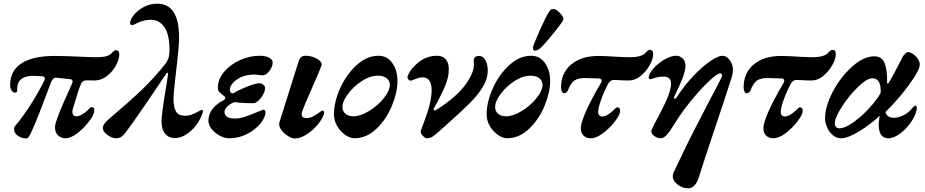

<svg xmlns="http://www.w3.org/2000/svg" viewBox="-20 -735 5012 1040"><path d="M57 -30V-46Q149 -157 221 -300L223 -308Q223 -321 208 -322L168 -324Q123 -326 98.5 -309Q74 -292 73 -255V-253V-243Q73 -233 62 -233Q51 -233 43 -244.5Q35 -256 35 -275Q35 -352 96.5 -392Q158 -432 277 -432Q308 -432 337 -431Q366 -430 388 -429Q472 -425 505 -425Q557 -425 576 -440Q582 -444 591 -453.5Q600 -463 605 -463Q616 -463 621 -458Q626 -453 626 -440Q626 -414 608 -380.5Q590 -347 559 -323Q528 -299 492 -299L449 -300Q427 -300 418 -279Q404 -246 385 -179L375 -148Q372 -136 372 -129Q372 -105 395 -105Q407 -105 425 -115.5Q443 -126 455 -138Q460 -144 465.5 -149Q471 -154 474 -155Q483 -155 487 -150.5Q491 -146 491 -135Q491 -116 464 -79.5Q437 -43 400.5 -14.5Q364 14 334 14Q311 14 294.5 -1.5Q278 -17 278 -44Q278 -58 282 -70Q299 -126 352 -241L370 -282Q373 -288 373 -293Q373 -305 361 -306L286 -314Q277 -315 269.5 -309Q262 -303 258 -293Q184 -95 155 -31Q153 -26 146.5 -13Q140 0 134.5 7.5Q129 15 125 15Q103 15 87 6.5Q71 -2 63.5 -12.5Q56 -23 57 -30Z M537 -43Q537 -61 565 -86L587 -105Q677 -181 747.5 -248Q818 -315 881 -396Q891 -413 894 -425Q898 -441 898 -466Q898 -546 871.5 -586.5Q845 -627 797 -628Q780 -628 760 -623.5Q740 -619 723 -610Q718 -608 709.5 -603.5Q701 -599 697 -599Q690 -599 687.5 -602Q685 -605 685 -612Q685 -629 704.5 -653.5Q724 -678 757.5 -696.5Q791 -715 832 -715Q950 -715 950 -532Q950 -505 947 -473Q940 -396 930 -315Q920 -230 920 -198Q920 -152 934 -130Q948 -108 983 -108Q1002 -108 1019 -114.5Q1036 -121 1052 -130Q1068 -139 1071 -139Q1080 -139 1080 -133L1078 -125Q1058 -65 1014 -26Q970 13 927 13Q895 13 875 -10Q855 -33 855 -79Q856 -124 876 -241Q886 -299 890 -333V-335Q890 -341 887 -341Q883 -341 880 -335Q841 -276 768 -169.5Q695 -63 663 -21Q647 1 635 7.5Q623 14 609 14Q588 14 562.5 -3.5Q537 -21 537 -43Z M1109 -81Q1109 -149 1192 -193Q1200 -198 1200 -205Q1200 -210 1195 -214Q1178 -226 1169 -235.5Q1160 -245 1160 -259Q1160 -306 1194 -346Q1228 -386 1280.5 -409.5Q1333 -433 1387 -433Q1417 -433 1437 -423Q1457 -413 1457 -396Q1457 -374 1439 -350.5Q1421 -327 1404 -327Q1397 -327 1381 -329Q1377 -329 1367.5 -330.5Q1358 -332 1353 -331Q1315 -330 1286 -317Q1257 -304 1241 -285Q1225 -266 1225 -250Q1225 -229 1243 -229Q1267 -245 1315 -264.5Q1363 -284 1387 -284Q1397 -284 1406.5 -275.5Q1416 -267 1416 -259Q1416 -243 1405.5 -223.5Q1395 -204 1380 -190Q1365 -176 1352 -176Q1289 -176 1251 -182Q1229 -175 1212.5 -159Q1196 -143 1196 -129Q1196 -93 1252 -93Q1279 -93 1309.5 -103.5Q1340 -114 1378 -130Q1404 -141 1406 -141Q1418 -141 1418 -127Q1418 -100 1391 -66.5Q1364 -33 1319 -9.5Q1274 14 1222 14Q1197 14 1170.5 0Q1144 -14 1126.5 -36Q1109 -58 1109 -81Z M1492 -63Q1492 -66 1494 -74L1596 -398Q1603 -419 1611.5 -426Q1620 -433 1637 -433Q1657 -433 1678.5 -425Q1700 -417 1712.5 -405.5Q1725 -394 1722 -383Q1712 -351 1670 -258Q1626 -159 1617 -132Q1614 -123 1614 -115Q1614 -95 1642 -95Q1665 -95 1700 -119Q1706 -124 1715 -130Q1724 -136 1725 -136Q1736 -136 1736 -126Q1736 -124 1734 -116Q1726 -90 1700 -59Q1674 -28 1640.5 -6.5Q1607 15 1575 15Q1562 15 1542 3Q1522 -9 1507 -27Q1492 -45 1492 -63Z M1789 -115Q1789 -183 1823 -258Q1857 -333 1912.5 -383Q1968 -433 2030 -433Q2077 -433 2105 -393.5Q2133 -354 2133 -296Q2133 -236 2103 -162.5Q2073 -89 2019 -37.5Q1965 14 1899 14Q1877 14 1851 -3.5Q1825 -21 1807 -51Q1789 -81 1789 -115ZM2092 -278Q2089 -301 2072 -313Q2055 -325 2027 -325Q1984 -325 1939 -295.5Q1894 -266 1864 -225Q1834 -184 1835 -154Q1835 -132 1851.5 -118.5Q1868 -105 1894 -105Q1932 -105 1979.5 -134Q2027 -163 2059.5 -204Q2092 -245 2092 -278Z M2259 -25Q2263 -38 2269 -53.5Q2275 -69 2278 -77Q2318 -182 2318 -246Q2318 -316 2269 -316Q2252 -316 2230 -307Q2208 -298 2205 -298Q2199 -298 2193 -303.5Q2187 -309 2187 -317Q2187 -319 2189 -325Q2206 -366 2249.5 -399.5Q2293 -433 2348 -433Q2376 -433 2393.5 -415Q2411 -397 2411 -359Q2411 -318 2392 -271.5Q2373 -225 2330 -148Q2327 -137 2332 -137Q2340 -137 2352 -145Q2450 -209 2497 -271Q2544 -333 2547 -380L2546 -408Q2546 -418 2553 -425Q2560 -432 2574 -432Q2597 -432 2609.5 -408.5Q2622 -385 2622 -354Q2622 -308 2594.5 -263Q2567 -218 2523 -174.5Q2479 -131 2396 -57L2367 -31Q2337 -4 2323 5Q2309 14 2292 14Q2283 14 2269.5 0Q2256 -14 2259 -25Z M2616 -115Q2616 -183 2650 -258Q2684 -333 2739.5 -383Q2795 -433 2857 -433Q2904 -433 2932 -393.5Q2960 -354 2960 -296Q2960 -236 2930 -162.5Q2900 -89 2846 -37.5Q2792 14 2726 14Q2704 14 2678 -3.5Q2652 -21 2634 -51Q2616 -81 2616 -115ZM2919 -278Q2916 -301 2899 -313Q2882 -325 2854 -325Q2811 -325 2766 -295.5Q2721 -266 2691 -225Q2661 -184 2662 -154Q2662 -132 2678.5 -118.5Q2695 -105 2721 -105Q2759 -105 2806.5 -134Q2854 -163 2886.5 -204Q2919 -245 2919 -278ZM2867 -478Q2870 -495 2902 -566.5Q2934 -638 2950 -665Q2958 -678 2963 -682Q2968 -686 2978 -686Q2993 -686 3012.5 -665Q3032 -644 3032 -632Q3032 -622 2986.5 -565Q2941 -508 2913 -480Q2894 -461 2879 -461Q2865 -461 2867 -478Z M3126 -41Q3126 -56 3132 -74Q3144 -115 3176 -178.5Q3208 -242 3235 -285Q3239 -290 3239 -297Q3239 -308 3226 -310L3158 -312Q3116 -314 3094 -300.5Q3072 -287 3056 -245Q3049 -230 3035 -230Q3028 -230 3023.5 -239.5Q3019 -249 3019 -262Q3019 -340 3074 -386Q3129 -432 3222 -432Q3249 -432 3315 -428Q3333 -427 3354.5 -426Q3376 -425 3397 -425Q3420 -425 3439 -429.5Q3458 -434 3467 -441Q3474 -445 3483 -455Q3492 -465 3497 -465Q3508 -465 3513 -460Q3518 -455 3518 -441Q3518 -416 3499 -382Q3480 -348 3450 -323.5Q3420 -299 3387 -299Q3361 -299 3329 -301Q3319 -302 3305 -302Q3286 -302 3274 -281Q3258 -252 3242 -211Q3226 -170 3222 -146Q3220 -134 3220 -130Q3220 -104 3244 -104Q3256 -104 3273 -114.5Q3290 -125 3302 -137Q3319 -154 3322 -154Q3339 -154 3339 -134Q3339 -115 3311.5 -78.5Q3284 -42 3247 -14Q3210 14 3180 14Q3156 14 3141 -0.5Q3126 -15 3126 -41Z M3624 218Q3624 208 3631 194L3654 146Q3663 126 3675 102.5Q3687 79 3698 54Q3722 5 3808 -161Q3886 -308 3890 -320Q3891 -322 3891 -326Q3891 -331 3888 -334.5Q3885 -338 3881 -338Q3866 -338 3821.5 -296.5Q3777 -255 3723 -189Q3669 -123 3627 -54Q3586 14 3561 14Q3542 14 3525 2.5Q3508 -9 3508 -24L3510 -32Q3518 -52 3544 -100L3560 -130Q3615 -236 3615 -281Q3615 -320 3574 -320Q3548 -320 3527 -313Q3506 -306 3503 -306Q3494 -306 3494 -314Q3494 -335 3519 -363.5Q3544 -392 3579 -412.5Q3614 -433 3642 -433Q3664 -433 3678.5 -417.5Q3693 -402 3693 -380Q3693 -351 3676 -308.5Q3659 -266 3632 -211Q3629 -206 3630.5 -203Q3632 -200 3634 -200Q3641 -200 3648 -212Q3689 -275 3737.5 -325.5Q3786 -376 3828.5 -404.5Q3871 -433 3893 -433Q3916 -433 3933 -409Q3950 -385 3950 -357Q3950 -334 3939 -303Q3912 -217 3854 -45Q3791 143 3767 220Q3759 250 3743.5 267.5Q3728 285 3709 285Q3676 285 3650 264.5Q3624 244 3624 218Z M4115 -41Q4115 -56 4121 -74Q4133 -115 4165 -178.5Q4197 -242 4224 -285Q4228 -290 4228 -297Q4228 -308 4215 -310L4147 -312Q4105 -314 4083 -300.5Q4061 -287 4045 -245Q4038 -230 4024 -230Q4017 -230 4012.5 -239.5Q4008 -249 4008 -262Q4008 -340 4063 -386Q4118 -432 4211 -432Q4238 -432 4304 -428Q4322 -427 4343.5 -426Q4365 -425 4386 -425Q4409 -425 4428 -429.5Q4447 -434 4456 -441Q4463 -445 4472 -455Q4481 -465 4486 -465Q4497 -465 4502 -460Q4507 -455 4507 -441Q4507 -416 4488 -382Q4469 -348 4439 -323.5Q4409 -299 4376 -299Q4350 -299 4318 -301Q4308 -302 4294 -302Q4275 -302 4263 -281Q4247 -252 4231 -211Q4215 -170 4211 -146Q4209 -134 4209 -130Q4209 -104 4233 -104Q4245 -104 4262 -114.5Q4279 -125 4291 -137Q4308 -154 4311 -154Q4328 -154 4328 -134Q4328 -115 4300.5 -78.5Q4273 -42 4236 -14Q4199 14 4169 14Q4145 14 4130 -0.5Q4115 -15 4115 -41Z M4449 -93Q4449 -158 4491 -238Q4533 -318 4595.5 -374Q4658 -430 4716 -430Q4757 -430 4772 -392Q4787 -354 4785 -288Q4785 -283 4788 -282Q4791 -281 4794 -287Q4821 -330 4856 -401L4867 -423Q4874 -436 4883 -444.5Q4892 -453 4899 -453Q4910 -453 4925.5 -442.5Q4941 -432 4951.5 -416.5Q4962 -401 4962 -386Q4962 -380 4960 -372Q4952 -341 4898.5 -268.5Q4845 -196 4776 -128Q4785 -97 4821 -97Q4844 -97 4869.5 -108.5Q4895 -120 4913 -140Q4918 -146 4926 -154.5Q4934 -163 4935 -163Q4946 -163 4946 -153Q4946 -123 4921 -83Q4896 -43 4859.5 -14.5Q4823 14 4792 14Q4767 14 4754 -3Q4741 -20 4740 -52Q4739 -76 4745 -108Q4694 -60 4633 -23Q4572 14 4535 14Q4511 14 4491 -3Q4471 -20 4460 -45.5Q4449 -71 4449 -93ZM4711 -175Q4739 -211 4750 -230Q4755 -311 4705 -311Q4676 -311 4627 -263.5Q4578 -216 4540 -156.5Q4502 -97 4502 -67Q4502 -54 4508.5 -47Q4515 -40 4526 -40Q4560 -40 4611.5 -79Q4663 -118 4711 -175Z"/></svg>

Font: EB Garamond
Style: Bold Italic
Weight: 700
Italic angle: -17.2°
Designer: Georg Duffner and Octavio Pardo
Foundry: Georg Duffner
Version: Version 1.000